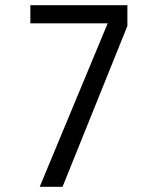

<svg xmlns="http://www.w3.org/2000/svg" viewBox="-20 -720 580 740"><path d="M221 0H133L395 -630H97V-700H471V-620Z"/></svg>

Font: Carrois Gothic SC
Style: Regular
Weight: 400
Designer: Ralph du Carrois
Foundry: Ralph du Carrois
Version: Version 1.001